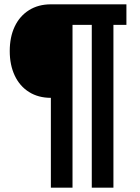

<svg xmlns="http://www.w3.org/2000/svg" viewBox="-20 -718 649 887"><path d="M215 149V-266Q157 -266 114 -293Q71 -320 48 -369Q25 -418 25 -482Q25 -547 48 -595.5Q71 -644 114 -671Q157 -698 215 -698H564V-603H504V149H404V-603H315V149Z"/></svg>

Font: IBM Plex Sans Condensed
Style: Bold
Weight: 700
Width: 3
Designer: Mike Abbink, Paul van der Laan, Pieter van Rosmalen
Foundry: Bold Monday
Version: Version 3.201